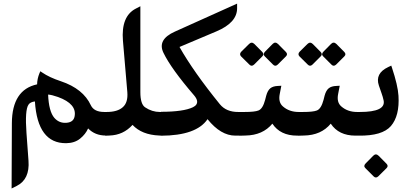

<svg xmlns="http://www.w3.org/2000/svg" viewBox="-20 -753 2277 1066"><path d="M247.1 -228Q251 -134.3 281.7 -98.6Q308.6 -67.9 349.1 -71.3Q387.7 -74.2 394 -106Q408.2 -175.8 302.2 -214.4Q267.6 -226.6 247.1 -228ZM559.1 -131.3 573.7 -130.9V-0.5H567.4Q507.3 -0.5 469.2 -40Q455.1 -7.8 424.6 16.8Q394 41.5 347.2 42Q188.5 43.5 173.8 -189.9Q147.5 -186.5 138.2 -171.9Q117.7 -142.1 127 -14.6L138.2 139.2Q146 242.7 72.8 279.3L44.4 293.5L45.9 -69.3Q46.9 -254.9 186 -284.7Q186.5 -315.4 199.2 -346.7L204.1 -357.4L213.9 -350.6Q254.4 -322.8 318.4 -301.8Q441.9 -260.3 484.4 -168.5Q502 -131.3 559.1 -131.3Z M715.8 -59.6Q664.6 -2.9 587.9 -0.5L564.5 0.5V-131.3H571.8Q632.3 -131.3 661.6 -157.7Q691.4 -183.6 687 -240.7L662.6 -526.9Q651.4 -662.6 733.9 -705.1L759.3 -718.3V-241.2Q759.3 -174.8 785.6 -157.2Q823.7 -131.3 868.2 -131.3H883.8V0.5L864.7 -0.5Q767.1 -4.4 715.8 -59.6Z M1132.3 -91.3Q1070.3 0 873.5 0.5V-132.3Q999 -132.3 1051.3 -157.7Q1077.6 -170.4 1074.2 -192.9Q1071.8 -207 1057.1 -224.1Q930.2 -371.6 887.7 -459.5Q851.6 -533.2 951.2 -577.6L1296.4 -732.9V-707Q1296.4 -627 1181.2 -578.6L976.6 -492.2Q1053.7 -355.5 1200.7 -174.3Q1236.3 -130.9 1302.7 -131.3H1319.8V0H1286.6Q1205.6 0 1132.3 -91.3Z M1343.3 -0.5 1309.6 0.5V-131.3H1337.4Q1394.5 -131.3 1415 -139.6Q1439 -148.9 1452.1 -198.7L1458 -221.7Q1465.8 -250.5 1480.7 -262.7Q1495.6 -274.9 1523.4 -275.9L1542 -276.9L1533.2 -231.4Q1523.9 -185.1 1550.8 -162.1Q1585.9 -131.3 1638.2 -131.3H1644V0H1629.4Q1536.1 0 1492.2 -66.4Q1439 -2 1343.3 -0.5ZM1523.8 -508.6 1567 -464.9Q1579.7 -452.1 1567.6 -440L1522.2 -394.6Q1508.3 -381.3 1495.6 -394.6L1450.2 -440Q1437.4 -452.1 1451.8 -466.5L1493.9 -509.2Q1508.3 -523.6 1523.8 -508.6ZM1392.6 -508.6 1435.8 -464.9Q1448.5 -452.1 1436.3 -440L1390.9 -394.6Q1377.1 -381.3 1364.3 -394.6L1318.4 -440Q1306.7 -452.7 1320 -466.5L1363.2 -509.2Q1377.6 -523 1392.6 -508.6Z M1667.5 -0.5 1633.8 0.5V-131.3H1661.6Q1718.8 -131.3 1739.3 -139.6Q1763.2 -148.9 1776.4 -198.7L1782.2 -221.7Q1790 -250.5 1804.9 -262.7Q1819.8 -274.9 1847.7 -275.9L1866.2 -276.9L1857.4 -231.4Q1848.1 -185.1 1875 -162.1Q1910.2 -131.3 1962.4 -131.3H1968.3V0H1953.6Q1860.4 0 1816.4 -66.4Q1763.2 -2 1667.5 -0.5ZM1848 -508.6 1891.2 -464.9Q1904 -452.1 1891.8 -440L1846.4 -394.6Q1832.5 -381.3 1819.8 -394.6L1774.4 -440Q1761.6 -452.1 1776 -466.5L1818.1 -509.2Q1832.5 -523.6 1848 -508.6ZM1716.8 -508.6 1760 -464.9Q1772.7 -452.1 1760.5 -440L1715.1 -394.6Q1701.3 -381.3 1688.5 -394.6L1642.6 -440Q1630.9 -452.7 1644.2 -466.5L1687.4 -509.2Q1701.8 -523 1716.8 -508.6Z M1971.2 0H1958V-131.3H1978Q2123 -131.3 2109.9 -195.3Q2105.5 -215.8 2098.1 -236.1Q2090.8 -256.3 2083.5 -278.3Q2061 -345.2 2134.8 -380.4L2152.3 -388.7L2155.8 -378.4Q2189 -278.8 2192.4 -221.2Q2199.2 -110.4 2150.4 -53.2Q2102.5 2 1971.2 0ZM2082.4 112 2125.6 155.7Q2138.3 168.5 2126.1 180.6L2080.2 226.1Q2066.9 238.8 2054.1 226.1L2008.7 180.6Q1996 168.5 2010.4 154.1L2052.5 111.4Q2066.9 97 2082.4 112Z"/></svg>

Font: Gandom
Style: Bold
Weight: 700
Foundry: DejaVu fonts team - Redesigned by Saber Rastikerdar - Based on Samim Font
Version: Version 0.3